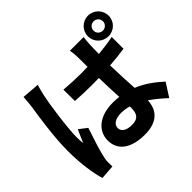

<svg xmlns="http://www.w3.org/2000/svg" viewBox="-208 -1107 1416 1416"><g transform="rotate(-45 500.0 -399.0)"><path d="M446 -119C446 -157 485 -180 541 -180C569 -180 595 -176 622 -168C622 -162 622 -156 622 -151C622 -92 601 -60 539 -60C486 -60 446 -78 446 -119ZM743 -771H600C604 -752 607 -721 607 -705C608 -684 608 -644 608 -595C585 -594 561 -594 538 -594C478 -594 420 -597 363 -602L364 -483C422 -479 480 -477 538 -477C561 -477 585 -478 609 -478C610 -407 614 -334 617 -273C596 -276 574 -277 551 -277C415 -277 329 -207 329 -105C329 0 415 58 553 58C689 58 743 -10 748 -106C788 -79 829 -45 871 -6L938 -111C891 -154 828 -206 744 -240C740 -308 735 -388 733 -485C788 -489 841 -495 890 -502V-625C841 -615 788 -608 734 -603C734 -647 736 -685 737 -707C738 -728 740 -752 743 -771ZM255 -761 117 -772C116 -740 111 -702 108 -674C96 -597 66 -408 66 -257C66 -122 85 -7 106 62L218 54C217 40 217 23 217 12C216 2 219 -20 222 -34C233 -89 266 -190 294 -273L232 -321C218 -288 201 -254 188 -219C185 -239 184 -265 184 -284C184 -384 216 -604 231 -671C235 -689 247 -740 255 -761ZM828 -752C828 -780 849 -801 877 -801C904 -801 926 -780 926 -752C926 -725 904 -704 877 -704C849 -704 828 -725 828 -752ZM769 -752C769 -692 817 -645 877 -645C937 -645 985 -692 985 -752C985 -812 937 -860 877 -860C817 -860 769 -812 769 -752Z"/></g></svg>

Font: Source Han Sans CN
Style: Bold
Weight: 700
Designer: Ryoko NISHIZUKA 西塚涼子 (kana, bopomofo & ideographs); Paul D. Hunt (Latin, Greek & Cyrillic); Sandoll Communications 산돌커뮤니
Foundry: Adobe
Version: Version 2.001;hotconv 1.0.107;makeotfexe 2.5.65593